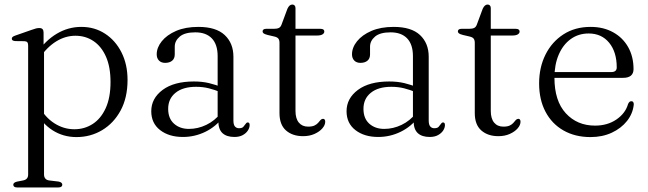

<svg xmlns="http://www.w3.org/2000/svg" viewBox="-20 -593 2857 846"><path d="M172 -449.5V-383L174 -378V176Q174 187 179.8 193.8Q185.5 200.5 196 202L238 207Q246 208.5 250.2 212Q254.5 215.5 254.5 221Q254.5 226.5 250 229.8Q245.5 233 236.5 233H56Q47 233 42.8 229.8Q38.5 226.5 38.5 221Q38.5 216 42.5 212.8Q46.5 209.5 54 207.5L82 202Q92.5 200 98.2 193.8Q104 187.5 104 176V-392.5Q104 -402 100.5 -406.5Q97 -411 88 -411.5L46.5 -412Q38.5 -413 35.2 -415.5Q32 -418 32 -422.5Q32 -427 35.5 -430.2Q39 -433.5 48 -436.5L119.5 -461.5Q131.5 -466 139.2 -467.8Q147 -469.5 153 -469.5Q163 -469.5 167.5 -464.5Q172 -459.5 172 -449.5ZM154 -337 143.5 -360.5Q180.5 -415 230.8 -444.8Q281 -474.5 338.5 -474.5Q397 -474.5 443 -444.5Q489 -414.5 515.5 -361.8Q542 -309 542 -241Q542 -162.5 511.5 -106.2Q481 -50 430 -19.5Q379 11 317 11Q258 11 210.8 -19.5Q163.5 -50 136.5 -104.5L151.5 -126Q178 -76.5 219.2 -50Q260.5 -23.5 307.5 -23.5Q352.5 -23.5 388.5 -46.8Q424.5 -70 445.8 -116.5Q467 -163 467 -231.5Q467 -298 447 -343.2Q427 -388.5 392 -412Q357 -435.5 312.5 -435.5Q268 -435.5 227.5 -410.5Q187 -385.5 154 -337Z M942 -59.5V-68.5L939 -72.5V-345.5Q939 -397 913.5 -423.8Q888 -450.5 840.5 -450.5Q794 -450.5 772 -431.8Q750 -413 750 -387.5V-353.5Q750 -335 738.5 -325.5Q727 -316 707.5 -316Q690.5 -316 680.5 -326.2Q670.5 -336.5 670.5 -353.5Q670.5 -383.5 692.8 -411.2Q715 -439 756 -456.8Q797 -474.5 854 -474.5Q932 -474.5 970.2 -438.5Q1008.5 -402.5 1008.5 -343V-62Q1008.5 -43.5 1015.2 -35.8Q1022 -28 1033 -28Q1046.5 -28 1052 -34Q1057.5 -40 1061.5 -46Q1063.5 -49 1065.8 -51.2Q1068 -53.5 1072 -53.5Q1076 -53.5 1078 -50.5Q1080 -47.5 1080 -42Q1080 -30 1072.2 -18Q1064.5 -6 1049.8 2.2Q1035 10.5 1013 10.5Q978.5 10.5 960.2 -6.5Q942 -23.5 942 -59.5ZM646.5 -103Q646.5 -159.5 696.5 -196.8Q746.5 -234 834.5 -234Q870.5 -234 901 -226.8Q931.5 -219.5 955.5 -209L950.5 -187.5Q926.5 -197 900.5 -203.8Q874.5 -210.5 844 -210.5Q786 -210.5 753.5 -184.2Q721 -158 721 -113.5Q721 -71 746.8 -48Q772.5 -25 812.5 -25Q852 -25 889 -42.8Q926 -60.5 953.5 -95L963 -77Q931.5 -35 884.8 -12.2Q838 10.5 786 10.5Q724.5 10.5 685.5 -19.8Q646.5 -50 646.5 -103Z M1189 -432 1159 -439Q1145.5 -442.5 1141.2 -446.2Q1137 -450 1137 -454.5Q1137 -460 1141 -463Q1145 -466 1152.5 -466H1186Q1200.5 -466 1208.5 -469.8Q1216.5 -473.5 1220.5 -484.5L1246.5 -554.5Q1251 -564 1256.2 -568.5Q1261.5 -573 1268 -573Q1274.5 -573 1278.2 -568.8Q1282 -564.5 1282 -557.5V-104.5Q1282 -70.5 1296.8 -52.8Q1311.5 -35 1337.5 -35Q1355.5 -35 1365.8 -40Q1376 -45 1381.8 -51.8Q1387.5 -58.5 1392 -63.8Q1396.5 -69 1403 -69.5Q1408 -69.5 1410.5 -66.2Q1413 -63 1413 -56.5Q1413 -42 1400.5 -27.5Q1388 -13 1366 -3Q1344 7 1315.5 7Q1269 7 1240.2 -18.2Q1211.5 -43.5 1211.5 -94.5V-404.5Q1211.5 -416 1206.8 -422.5Q1202 -429 1189 -432ZM1243 -436.5 1243.5 -466H1392Q1400.5 -466 1404.8 -463Q1409 -460 1409 -454Q1409 -446.5 1401 -441.5Q1393 -436.5 1377 -436.5Z M1802.5 -59.5V-68.5L1799.5 -72.5V-345.5Q1799.5 -397 1774 -423.8Q1748.5 -450.5 1701 -450.5Q1654.5 -450.5 1632.5 -431.8Q1610.5 -413 1610.5 -387.5V-353.5Q1610.5 -335 1599 -325.5Q1587.5 -316 1568 -316Q1551 -316 1541 -326.2Q1531 -336.5 1531 -353.5Q1531 -383.5 1553.2 -411.2Q1575.5 -439 1616.5 -456.8Q1657.5 -474.5 1714.5 -474.5Q1792.5 -474.5 1830.8 -438.5Q1869 -402.5 1869 -343V-62Q1869 -43.5 1875.8 -35.8Q1882.5 -28 1893.5 -28Q1907 -28 1912.5 -34Q1918 -40 1922 -46Q1924 -49 1926.2 -51.2Q1928.5 -53.5 1932.5 -53.5Q1936.5 -53.5 1938.5 -50.5Q1940.5 -47.5 1940.5 -42Q1940.5 -30 1932.8 -18Q1925 -6 1910.2 2.2Q1895.5 10.5 1873.5 10.5Q1839 10.5 1820.8 -6.5Q1802.5 -23.5 1802.5 -59.5ZM1507 -103Q1507 -159.5 1557 -196.8Q1607 -234 1695 -234Q1731 -234 1761.5 -226.8Q1792 -219.5 1816 -209L1811 -187.5Q1787 -197 1761 -203.8Q1735 -210.5 1704.5 -210.5Q1646.5 -210.5 1614 -184.2Q1581.5 -158 1581.5 -113.5Q1581.5 -71 1607.2 -48Q1633 -25 1673 -25Q1712.5 -25 1749.5 -42.8Q1786.5 -60.5 1814 -95L1823.5 -77Q1792 -35 1745.2 -12.2Q1698.5 10.5 1646.5 10.5Q1585 10.5 1546 -19.8Q1507 -50 1507 -103Z M2049.5 -432 2019.5 -439Q2006 -442.5 2001.8 -446.2Q1997.5 -450 1997.5 -454.5Q1997.5 -460 2001.5 -463Q2005.5 -466 2013 -466H2046.5Q2061 -466 2069 -469.8Q2077 -473.5 2081 -484.5L2107 -554.5Q2111.5 -564 2116.8 -568.5Q2122 -573 2128.5 -573Q2135 -573 2138.8 -568.8Q2142.5 -564.5 2142.5 -557.5V-104.5Q2142.5 -70.5 2157.2 -52.8Q2172 -35 2198 -35Q2216 -35 2226.2 -40Q2236.5 -45 2242.2 -51.8Q2248 -58.5 2252.5 -63.8Q2257 -69 2263.5 -69.5Q2268.5 -69.5 2271 -66.2Q2273.5 -63 2273.5 -56.5Q2273.5 -42 2261 -27.5Q2248.5 -13 2226.5 -3Q2204.5 7 2176 7Q2129.5 7 2100.8 -18.2Q2072 -43.5 2072 -94.5V-404.5Q2072 -416 2067.2 -422.5Q2062.5 -429 2049.5 -432ZM2103.5 -436.5 2104 -466H2252.5Q2261 -466 2265.2 -463Q2269.5 -460 2269.5 -454Q2269.5 -446.5 2261.5 -441.5Q2253.5 -436.5 2237.5 -436.5Z M2771.5 -288.5Q2771.5 -269.5 2760 -259.8Q2748.5 -250 2725.5 -250H2398V-275.5H2673.5Q2697.5 -275.5 2697.5 -296Q2697.5 -364 2664 -404.8Q2630.5 -445.5 2574 -445.5Q2529 -445.5 2495 -421Q2461 -396.5 2442 -352.5Q2423 -308.5 2423 -250.5Q2423 -148.5 2473 -94Q2523 -39.5 2602 -39.5Q2657 -39.5 2696.5 -66.8Q2736 -94 2747.5 -135Q2751 -142 2754.2 -144.5Q2757.5 -147 2762 -147Q2768 -147 2770.5 -142.5Q2773 -138 2772.5 -132Q2768.5 -92.5 2742.8 -60Q2717 -27.5 2675.5 -8.2Q2634 11 2582 11Q2514 11 2462.8 -18.2Q2411.5 -47.5 2383.5 -100.8Q2355.5 -154 2355.5 -225.5Q2355.5 -296 2383.5 -352.2Q2411.5 -408.5 2462.5 -441.5Q2513.5 -474.5 2582.5 -474.5Q2638.5 -474.5 2681.2 -451Q2724 -427.5 2747.8 -385.5Q2771.5 -343.5 2771.5 -288.5Z"/></svg>

Font: Fraunces Light
Style: Regular
Weight: 300
Version: Version 1.000;[b76b70a41]